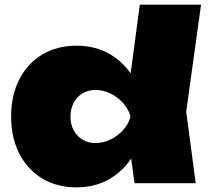

<svg xmlns="http://www.w3.org/2000/svg" viewBox="-20 -790 895 828"><path d="M560 0 531 -214 570 -285 531 -381 583 -770H847L783 -308L824 0ZM608 -287Q598 -195 558.5 -126.5Q519 -58 455.5 -20Q392 18 310 18Q226 18 162.5 -20Q99 -58 63.5 -127Q28 -196 28 -287Q28 -379 63.5 -448Q99 -517 162.5 -555Q226 -593 310 -593Q392 -593 455.5 -555.5Q519 -518 559 -449.5Q599 -381 608 -287ZM284 -287Q284 -254 297.5 -228.5Q311 -203 335.5 -188Q360 -173 392 -173Q425 -173 456 -188Q487 -203 510.5 -228.5Q534 -254 543 -287Q534 -320 510.5 -346Q487 -372 456 -387Q425 -402 392 -402Q360 -402 335.5 -387Q311 -372 297.5 -346Q284 -320 284 -287Z"/></svg>

Font: Unbounded Black
Style: Regular
Weight: 900
Designer: Luke Prowse, Jean-Baptiste Morizot, Fátima Lázaro, Florian Runge
Foundry: NaN
Version: Version 1.701;gftools[0.9.28.dev5+ged2979d]